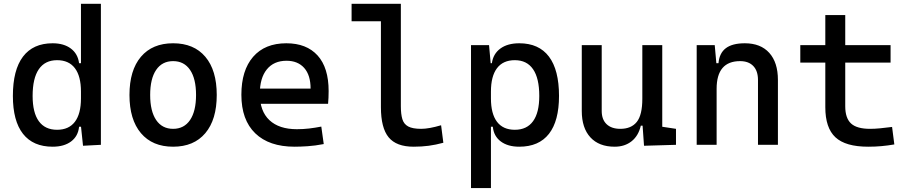

<svg xmlns="http://www.w3.org/2000/svg" viewBox="-20 -752 4728 997"><path d="M253.4 9.8Q151.9 9.8 99.4 -57.1Q46.9 -124 46.9 -253.9Q46.9 -388.7 99.4 -458Q151.9 -527.3 253.4 -527.3Q311.5 -527.3 347.9 -500Q384.3 -472.7 390.6 -423.8H430.7L400.4 -276.4Q400.4 -356.4 368.9 -397.9Q337.4 -439.5 276.4 -439.5Q213.9 -439.5 181.6 -392.6Q149.4 -345.7 149.4 -253.9Q149.4 -167 181.6 -122.6Q213.9 -78.1 276.4 -78.1Q337.4 -78.1 368.9 -119.6Q400.4 -161.1 400.4 -241.2L435.5 -93.8H390.6Q385.7 -44.9 349.4 -17.6Q313 9.8 253.4 9.8ZM411.1 4.9 400.4 -96.7V-732.4H503.9V0Z M878.9 9.8Q771.5 9.8 711.9 -60.5Q652.3 -130.9 652.3 -258.8Q652.3 -387.2 711.9 -457.3Q771.5 -527.3 878.9 -527.3Q986.8 -527.3 1046.1 -457.3Q1105.5 -387.2 1105.5 -258.8Q1105.5 -130.9 1046.1 -60.5Q986.8 9.8 878.9 9.8ZM878.9 -83Q936 -83 967 -128.9Q998 -174.8 998 -258.8Q998 -343.3 967 -388.9Q936 -434.6 878.9 -434.6Q821.8 -434.6 790.8 -388.9Q759.8 -343.3 759.8 -258.8Q759.8 -174.8 790.8 -128.9Q821.8 -83 878.9 -83Z M1509.8 9.8Q1377.4 9.8 1305.4 -59.8Q1233.4 -129.4 1233.4 -259.8Q1233.4 -386.7 1294.4 -457Q1355.5 -527.3 1466.8 -527.3Q1571.8 -527.3 1629.2 -463.9Q1686.5 -400.4 1686.5 -279.3Q1686.5 -243.7 1683.6 -212.9H1320.3V-292H1592.8Q1592.8 -361.8 1559.6 -399.2Q1526.4 -436.5 1467.8 -436.5Q1401.9 -436.5 1365.5 -391.6Q1329.1 -346.7 1329.1 -264.6Q1329.1 -174.8 1379.2 -127.9Q1429.2 -81.1 1521.5 -81.1Q1553.7 -81.1 1585 -84.7Q1616.2 -88.4 1648.4 -94.7L1661.1 -3.9Q1615.2 4.9 1577.1 7.3Q1539.1 9.8 1509.8 9.8Z M2127.9 9.8Q2038.1 9.8 1998 -39.1Q1958 -87.9 1958 -195.3V-732.4H2061.5V-200.2Q2061.5 -159.2 2069.3 -133.3Q2077.1 -107.4 2099.9 -95.2Q2122.6 -83 2167 -83Q2207.5 -83 2270.5 -101.6L2282.2 -10.7Q2242.7 0 2206.3 4.9Q2169.9 9.8 2127.9 9.8ZM1805.7 -641.6V-732.4H1966.8V-641.6Z M2425.8 224.6V-517.6H2519.5L2529.3 -408.2V224.6ZM2676.3 9.8Q2616.7 9.8 2580.3 -17.6Q2543.9 -44.9 2539.1 -93.8H2494.1L2529.3 -241.2Q2529.3 -161.1 2560.8 -119.6Q2592.3 -78.1 2653.3 -78.1Q2715.8 -78.1 2748 -122.6Q2780.3 -167 2780.3 -253.9Q2780.3 -345.7 2748 -392.6Q2715.8 -439.5 2653.3 -439.5Q2592.3 -439.5 2560.8 -397.9Q2529.3 -356.4 2529.3 -276.4L2494.1 -423.8H2534.2Q2541 -472.7 2578.4 -500Q2615.7 -527.3 2676.3 -527.3Q2778.3 -527.3 2830.6 -458Q2882.8 -388.7 2882.8 -253.9Q2882.8 -124 2830.6 -57.1Q2778.3 9.8 2676.3 9.8Z M3171.9 9.8Q3090.3 9.8 3045.7 -38.8Q3001 -87.4 3001 -175.8V-517.6H3104.5V-175.8Q3104.5 -131.3 3129.9 -107.2Q3155.3 -83 3201.2 -83Q3257.8 -83 3286.6 -118.9Q3315.4 -154.8 3315.4 -239.3L3341.8 -99.6H3307.6Q3295.4 -46.9 3259.8 -18.6Q3224.1 9.8 3171.9 9.8ZM3324.2 4.9 3315.4 -119.1V-210H3418.9V-93.8L3490.2 -83V0ZM3315.4 -146.5V-517.6H3418.9V-175.8Z M3916 0V-336.9Q3916 -383.8 3891.6 -409.2Q3867.2 -434.6 3823.2 -434.6Q3701.2 -434.6 3701.2 -291L3670.9 -423.8H3710.9Q3715.3 -476.1 3749 -501.7Q3782.7 -527.3 3847.7 -527.3Q3929.7 -527.3 3974.6 -477.5Q4019.5 -427.7 4019.5 -336.9V0ZM3597.7 0V-517.6H3691.4L3701.2 -408.2V0Z M4488.3 9.8Q4370.6 9.8 4318.1 -39.1Q4265.6 -87.9 4265.6 -195.3V-283.2H4369.1V-200.2Q4369.1 -138.7 4399.2 -110.8Q4429.2 -83 4498 -83Q4522.5 -83 4549.8 -85.7Q4577.1 -88.4 4612.3 -92.8L4624 -2Q4589.8 3.9 4557.4 6.8Q4524.9 9.8 4488.3 9.8ZM4265.6 -244.1V-673.8H4369.1V-244.1ZM4135.7 -426.8V-517.6H4604.5V-426.8Z"/></svg>

Font: Cascadia Mono
Style: Regular
Weight: 400
Monospace: yes
Designer: Aaron Bell
Foundry: Saja Typeworks
Version: Version 2404.023